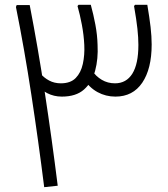

<svg xmlns="http://www.w3.org/2000/svg" viewBox="-20 -775 696 795"><path d="M458 -375Q418 -375 384 -393.5Q350 -412 326 -449L361 -483Q377 -459 401.5 -444.5Q426 -430 456 -430Q503 -430 528 -470Q553 -510 553 -589Q553 -619 549 -656Q545 -693 535 -750L539 -755H590Q599 -702 603.5 -663Q608 -624 608 -591Q608 -490 569 -432.5Q530 -375 458 -375ZM236 -375Q203 -375 175 -389.5Q147 -404 126 -432L147 -471Q162 -453 183.5 -441.5Q205 -430 232 -430Q272 -430 293.5 -452Q315 -474 323 -510.5Q331 -547 329 -589Q327 -630 319 -672.5Q311 -715 301 -750L305 -755H356Q367 -715 375 -672.5Q383 -630 384 -589Q387 -531 374 -482.5Q361 -434 328 -404.5Q295 -375 236 -375ZM163 0Q139 -191 110 -381.5Q81 -572 46 -746L49 -754H103Q137 -579 166 -388.5Q195 -198 219 -6Z"/></svg>

Font: Fustat Light
Style: Regular
Weight: 300
Designer: Mohamed Gaber, Khaled Hosny, Laura Garcia Mut
Foundry: Kief Type Foundry, Alif Type Foundry, Hard Type Foundry
Version: Version 1.007